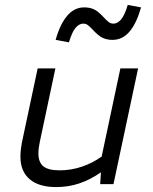

<svg xmlns="http://www.w3.org/2000/svg" viewBox="-20 -748 620 780"><path d="M208 12Q138 12 100.5 -20Q63 -52 63 -111Q63 -128 65 -143.5Q67 -159 69 -169L133 -470H205L142 -173Q140 -163 138 -150.5Q136 -138 136 -125Q136 -89 156 -72.5Q176 -56 222 -56Q269 -56 313 -71Q357 -86 393 -112L469 -470H541L441 0H387L390 -48Q347 -18 302.5 -3Q258 12 208 12ZM260 -576 206 -586Q224 -650 253 -684Q282 -718 322 -718Q345 -718 362 -710Q379 -702 402 -677Q416 -662 423.5 -657Q431 -652 441 -652Q457 -652 471.5 -668.5Q486 -685 499 -728L553 -718Q535 -654 506.5 -620Q478 -586 437 -586Q415 -586 397.5 -594Q380 -602 357 -627Q343 -642 335.5 -647Q328 -652 318 -652Q302 -652 287.5 -635.5Q273 -619 260 -576Z"/></svg>

Font: Sometype Mono
Style: Italic
Weight: 400
Italic angle: -12°
Monospace: yes
Designer: Ryoichi Tsunekawa
Foundry: Dharma Type
Version: Version 1.000; ttfautohint (v1.8.3)